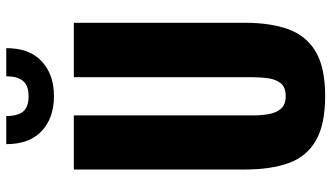

<svg xmlns="http://www.w3.org/2000/svg" viewBox="-248 -824 1083 628"><g transform="rotate(-90 294.0 -509.5)"><path d="M294 12Q201 12 148.5 -18.5Q96 -49 75 -107.5Q54 -166 54 -251V-810H231V-224Q231 -199 235 -174Q239 -149 252.5 -133Q266 -117 294 -117Q323 -117 336 -133Q349 -149 352.5 -174Q356 -199 356 -224V-810H534V-251Q534 -166 512.5 -107.5Q491 -49 439 -18.5Q387 12 294 12ZM294 -875Q223 -875 180 -915Q137 -955 137 -1031H229Q229 -994 243.5 -976Q258 -958 294 -958Q329 -958 344 -976.5Q359 -995 359 -1031H451Q451 -955 408 -915Q365 -875 294 -875Z"/></g></svg>

Font: Oswald
Style: Bold
Weight: 700
Designer: Vernon Adams
Foundry: Vernon Adams
Version: Version 4.103;gftools[0.9.33.dev8+g029e19f]